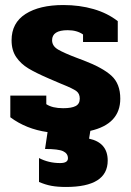

<svg xmlns="http://www.w3.org/2000/svg" viewBox="-20 -515 519 763"><path d="M339 5 334 36Q408 52 408 123Q408 228 242 228Q209 228 184.5 223.5Q160 219 135 208V113Q173 133 219 133Q250 133 250 114Q250 95 231 86Q212 77 159 77L169 10Q84 -2 21 -49V-135H164V-101Q188 -85 231 -85Q264 -85 280.5 -93.5Q297 -102 297 -123Q297 -143 283.5 -153Q270 -163 228 -180Q232 -178 174 -203Q123 -225 93 -243Q63 -261 44.5 -288Q26 -315 26 -355Q26 -424 81.5 -459.5Q137 -495 232 -495Q296 -495 351.5 -479Q407 -463 448 -431V-348H310V-378Q286 -395 249 -395Q187 -395 187 -355Q187 -332 211 -318Q235 -304 288 -284L312 -275Q388 -246 423 -214Q458 -182 458 -123Q458 -22 339 5Z"/></svg>

Font: Pridi SemiBold
Style: Regular
Weight: 600
Designer: Katatrad Team
Foundry: CadsonDemak
Version: Version 1.001